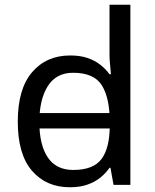

<svg xmlns="http://www.w3.org/2000/svg" viewBox="-20 -780 655 810"><path d="M104 -238V-303H480V-238ZM275 10Q175 10 115 -59.5Q55 -129 55 -267Q55 -405 115.5 -475.5Q176 -546 276 -546Q318 -546 349 -535.5Q380 -525 403 -507Q426 -489 442 -467H448Q447 -480 444.5 -505.5Q442 -531 442 -546V-760H530V0H459L446 -72H442Q426 -49 403 -30.5Q380 -12 348.5 -1Q317 10 275 10ZM289 -63Q374 -63 408.5 -109.5Q443 -156 443 -250V-266Q443 -366 410 -419.5Q377 -473 288 -473Q217 -473 181.5 -416.5Q146 -360 146 -265Q146 -169 181.5 -116Q217 -63 289 -63Z"/></svg>

Font: binaryhoriontal115
Style: Book
Weight: 400
Designer: Jelle Bosma - Monotype Design Team
Foundry: Monotype Imaging Inc.
Version: Version 2.003